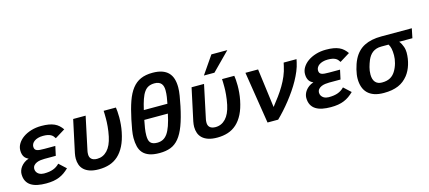

<svg xmlns="http://www.w3.org/2000/svg" viewBox="-58 -1291 4088 1831"><g transform="rotate(-15 1986.0 -375.5)"><path d="M450.2 -73.2Q427.2 -50.8 403.6 -34.2Q379.9 -17.6 352.8 -6.6Q325.7 4.4 293.7 9.8Q261.7 15.1 222.2 15.1Q176.3 15.1 138.7 7.6Q101.1 0 74 -17.1Q46.9 -34.2 32 -62.5Q17.1 -90.8 17.1 -131.8Q17.1 -148.4 23.4 -167Q29.8 -185.5 42.7 -202.6Q55.7 -219.7 75.2 -234.1Q94.7 -248.5 121.1 -256.8Q109.4 -261.7 98.9 -269.3Q88.4 -276.9 80.8 -288.1Q73.2 -299.3 68.6 -315.2Q64 -331.1 64 -353Q64 -387.2 83 -418.7Q102.1 -450.2 136 -474.4Q169.9 -498.5 216.3 -512.7Q262.7 -526.9 316.9 -526.9Q358.4 -526.9 389.6 -521.5Q420.9 -516.1 444.8 -505.4Q468.8 -494.6 487.1 -478Q505.4 -461.4 521 -439L421.9 -377.9Q414.6 -390.1 405.8 -400.1Q397 -410.2 384 -417Q371.1 -423.8 353 -427.5Q335 -431.2 309.1 -431.2Q280.8 -431.2 259 -424.8Q237.3 -418.5 222.7 -408Q208 -397.5 200.4 -383.8Q192.9 -370.1 192.9 -356Q192.9 -339.8 198.7 -330.3Q204.6 -320.8 216.8 -315.9Q229 -311 247.6 -309.6Q266.1 -308.1 291 -308.1H397.9L377.9 -215.8H266.1Q247.1 -215.8 226.3 -213.1Q205.6 -210.4 188 -202.6Q170.4 -194.8 158.9 -181.4Q147.5 -168 147 -146Q147.9 -127.4 156.5 -115Q165 -102.5 176.8 -95.2Q188.5 -87.9 201.7 -85Q214.8 -82 226.1 -82Q254.4 -82 277.1 -85.4Q299.8 -88.9 318.1 -95.7Q336.4 -102.5 351.8 -112.8Q367.2 -123 380.9 -137.2Z M628.9 -512.2H752L681.6 -181.2Q680.2 -173.3 679.4 -166.3Q678.7 -159.2 678.7 -147.9Q678.7 -136.2 682.4 -125Q686 -113.8 694.6 -105Q703.1 -96.2 717.3 -91.1Q731.4 -85.9 752 -85.9Q811 -85.9 853 -130.1Q895 -174.3 913.6 -262.2Q918.9 -287.1 922.4 -311.5Q925.8 -335.9 928 -358.4Q930.2 -380.9 930.9 -400.4Q931.6 -419.9 931.6 -434.1Q931.6 -463.4 931.2 -481Q930.7 -498.5 929.7 -512.2H1050.8Q1053.2 -498 1055.4 -472.2Q1057.6 -446.3 1057.6 -414.1Q1057.6 -381.8 1054.4 -345Q1051.3 -308.1 1043.9 -272Q1028.3 -193.8 1000.7 -139.4Q973.1 -85 935.1 -50.5Q897 -16.1 848.9 -0.5Q800.8 15.1 743.7 15.1Q691.4 15.1 655.5 3.2Q619.6 -8.8 597.2 -29.8Q574.7 -50.8 564.7 -79.1Q554.7 -107.4 554.7 -140.1Q554.7 -163.6 560.5 -193.8Z M1534.7 -419.9Q1541.5 -453.6 1546.1 -484.6Q1550.8 -515.6 1550.8 -548.8Q1550.8 -568.4 1546.4 -585.2Q1542 -602.1 1532 -614.3Q1522 -626.5 1505.6 -633.3Q1489.3 -640.1 1465.8 -640.1Q1431.2 -640.1 1406.5 -628.4Q1381.8 -616.7 1363.3 -590.6Q1344.7 -564.5 1330.1 -522.5Q1315.4 -480.5 1301.8 -419.9ZM1472.7 -742.2Q1526.9 -742.2 1565.2 -729Q1603.5 -715.8 1627.9 -690.7Q1652.3 -665.5 1663.6 -628.9Q1674.8 -592.3 1674.8 -544.9Q1674.8 -509.8 1667.2 -463.1Q1659.7 -416.5 1648.9 -365.2Q1625.5 -253.9 1597.9 -180.7Q1570.3 -107.4 1534.4 -64Q1498.5 -20.5 1451.7 -2.7Q1404.8 15.1 1342.8 15.1Q1281.7 15.1 1242.2 0.7Q1202.6 -13.7 1179.4 -40Q1156.2 -66.4 1147 -104Q1137.7 -141.6 1137.7 -188Q1137.7 -221.2 1145.3 -267.3Q1152.8 -313.5 1164.1 -365.2Q1185.1 -465.3 1210.2 -536.6Q1235.4 -607.9 1271 -653.6Q1306.6 -699.2 1355.5 -720.7Q1404.3 -742.2 1472.7 -742.2ZM1281.7 -328.1Q1273.4 -286.6 1267.6 -249.8Q1261.7 -212.9 1261.7 -178.2Q1261.7 -154.8 1265.9 -137.2Q1270 -119.6 1280 -108.4Q1290 -97.2 1306.2 -91.6Q1322.3 -85.9 1345.7 -85.9Q1377 -85.9 1402.1 -98.1Q1427.2 -110.4 1447.3 -138.4Q1467.3 -166.5 1483.6 -212.9Q1500 -259.3 1514.6 -328.1Z M1797.9 -512.2H1920.9L1850.6 -181.2Q1849.1 -173.3 1848.4 -166.3Q1847.7 -159.2 1847.7 -147.9Q1847.7 -136.2 1851.3 -125Q1855 -113.8 1863.5 -105Q1872.1 -96.2 1886.2 -91.1Q1900.4 -85.9 1920.9 -85.9Q1980 -85.9 2022 -130.1Q2064 -174.3 2082.5 -262.2Q2087.9 -287.1 2091.3 -311.5Q2094.7 -335.9 2096.9 -358.4Q2099.1 -380.9 2099.9 -400.4Q2100.6 -419.9 2100.6 -434.1Q2100.6 -463.4 2100.1 -481Q2099.6 -498.5 2098.6 -512.2H2219.7Q2222.2 -498 2224.4 -472.2Q2226.6 -446.3 2226.6 -414.1Q2226.6 -381.8 2223.4 -345Q2220.2 -308.1 2212.9 -272Q2197.3 -193.8 2169.7 -139.4Q2142.1 -85 2104 -50.5Q2065.9 -16.1 2017.8 -0.5Q1969.7 15.1 1912.6 15.1Q1860.4 15.1 1824.5 3.2Q1788.6 -8.8 1766.1 -29.8Q1743.7 -50.8 1733.6 -79.1Q1723.6 -107.4 1723.6 -140.1Q1723.6 -163.6 1729.5 -193.8ZM2044.4 -589.8H1940.4L2061.5 -766.1H2218.8Z M2454.6 -512.2 2504.9 -127.9Q2538.1 -169.9 2569.1 -211.9Q2600.1 -253.9 2625.7 -297.1Q2651.4 -340.3 2670.4 -385.5Q2689.5 -430.7 2699.7 -479L2707 -512.2H2834L2827.6 -481.9Q2819.3 -442.4 2801.8 -399.9Q2784.2 -357.4 2760.5 -314.5Q2736.8 -271.5 2707.5 -228.8Q2678.2 -186 2646.5 -145.8Q2614.7 -105.5 2581.3 -68.4Q2547.9 -31.2 2515.6 0H2410.6L2329.6 -512.2Z M3261.2 -73.2Q3238.3 -50.8 3214.6 -34.2Q3190.9 -17.6 3163.8 -6.6Q3136.7 4.4 3104.7 9.8Q3072.8 15.1 3033.2 15.1Q2987.3 15.1 2949.7 7.6Q2912.1 0 2885 -17.1Q2857.9 -34.2 2843 -62.5Q2828.1 -90.8 2828.1 -131.8Q2828.1 -148.4 2834.5 -167Q2840.8 -185.5 2853.8 -202.6Q2866.7 -219.7 2886.2 -234.1Q2905.8 -248.5 2932.1 -256.8Q2920.4 -261.7 2909.9 -269.3Q2899.4 -276.9 2891.8 -288.1Q2884.3 -299.3 2879.6 -315.2Q2875 -331.1 2875 -353Q2875 -387.2 2894 -418.7Q2913.1 -450.2 2947 -474.4Q2981 -498.5 3027.3 -512.7Q3073.7 -526.9 3127.9 -526.9Q3169.4 -526.9 3200.7 -521.5Q3231.9 -516.1 3255.9 -505.4Q3279.8 -494.6 3298.1 -478Q3316.4 -461.4 3332 -439L3232.9 -377.9Q3225.6 -390.1 3216.8 -400.1Q3208 -410.2 3195.1 -417Q3182.1 -423.8 3164.1 -427.5Q3146 -431.2 3120.1 -431.2Q3091.8 -431.2 3070.1 -424.8Q3048.3 -418.5 3033.7 -408Q3019 -397.5 3011.5 -383.8Q3003.9 -370.1 3003.9 -356Q3003.9 -339.8 3009.8 -330.3Q3015.6 -320.8 3027.8 -315.9Q3040 -311 3058.6 -309.6Q3077.1 -308.1 3102.1 -308.1H3209L3189 -215.8H3077.1Q3058.1 -215.8 3037.4 -213.1Q3016.6 -210.4 2999 -202.6Q2981.4 -194.8 2970 -181.4Q2958.5 -168 2958 -146Q2959 -127.4 2967.5 -115Q2976.1 -102.5 2987.8 -95.2Q2999.5 -87.9 3012.7 -85Q3025.9 -82 3037.1 -82Q3065.4 -82 3088.1 -85.4Q3110.8 -88.9 3129.2 -95.7Q3147.5 -102.5 3162.8 -112.8Q3178.2 -123 3191.9 -137.2Z M3972.2 -512.2 3953.1 -418.9H3822.8Q3834 -404.8 3842 -389.4Q3850.1 -374 3855.2 -358.6Q3860.4 -343.3 3862.5 -328.6Q3864.7 -314 3864.7 -301.8Q3864.7 -271 3860.1 -241.2Q3855.5 -211.4 3846.9 -183.6Q3838.4 -155.8 3825.7 -130.6Q3813 -105.5 3796.9 -85Q3776.9 -60.1 3753.2 -41.3Q3729.5 -22.5 3700.2 -10Q3670.9 2.4 3635.3 8.8Q3599.6 15.1 3556.2 15.1Q3502 15.1 3462.6 1.5Q3423.3 -12.2 3397.9 -37.6Q3372.6 -63 3360.4 -99.1Q3348.1 -135.3 3348.1 -180.2Q3348.1 -199.2 3351.3 -222.4Q3354.5 -245.6 3360.6 -270Q3366.7 -294.4 3375.2 -319.3Q3383.8 -344.2 3395 -366.2Q3433.6 -442.4 3501.7 -477.3Q3569.8 -512.2 3670.9 -512.2ZM3647 -418.9Q3618.7 -418.9 3596.9 -411.9Q3575.2 -404.8 3558.6 -392.1Q3542 -379.4 3529.8 -362.1Q3517.6 -344.7 3508.8 -324.2Q3496.1 -293.5 3486.6 -258.8Q3477.1 -224.1 3477.1 -188Q3477.1 -137.7 3499.8 -111.8Q3522.5 -85.9 3564.9 -85.9Q3591.3 -85.9 3611.6 -90.8Q3631.8 -95.7 3647.7 -104.7Q3663.6 -113.8 3675.5 -126Q3687.5 -138.2 3696.8 -152.8Q3708 -170.4 3716.6 -190.4Q3725.1 -210.4 3730.7 -230.7Q3736.3 -251 3739 -270.5Q3741.7 -290 3741.7 -307.1Q3741.7 -346.2 3736.1 -372.8Q3730.5 -399.4 3717.8 -418.9Z"/></g></svg>

Font: Clear Sans
Style: Bold Italic
Weight: 700
Italic angle: -12°
Foundry: Intel Corporation
Version: Version 1.00